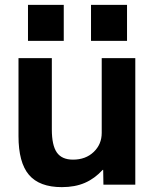

<svg xmlns="http://www.w3.org/2000/svg" viewBox="-20 -759 645 789"><path d="M56 -200V-520H193V-227Q193 -162 213.5 -132.5Q234 -103 280 -103Q332 -103 365 -134.5Q398 -166 398 -213V-520H536V0H405L404 -61H402Q369 -25 328.5 -7.5Q288 10 234 10Q142 10 99 -40.5Q56 -91 56 -200ZM354 -739H502V-591H354ZM95 -739H242V-591H95Z"/></svg>

Font: Enso
Style: Bold
Weight: 700
Designer: Coji Morishita
Foundry: UNDERFOREST DESIGN
Version: Version 1.000